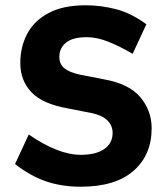

<svg xmlns="http://www.w3.org/2000/svg" viewBox="-20 -698 632 728"><path d="M286 10Q215 10 155.5 -10Q96 -30 37 -76L89 -188Q144 -150 193.5 -130.5Q243 -111 286 -111Q344 -111 375.5 -133Q407 -155 407 -194Q407 -222 387 -241.5Q367 -261 329 -269L237 -287Q141 -304 99 -348.5Q57 -393 57 -459Q57 -520 83 -569.5Q109 -619 164 -648.5Q219 -678 305 -678Q363 -678 420.5 -663Q478 -648 535 -606L483 -494Q435 -522 391.5 -539.5Q348 -557 309 -557Q256 -557 230.5 -536.5Q205 -516 205 -482Q205 -454 225 -438.5Q245 -423 283 -415L375 -397Q470 -380 512.5 -329Q555 -278 555 -212Q555 -110 486 -50Q417 10 286 10Z"/></svg>

Font: Gantari
Style: Bold
Weight: 700
Designer: Anugrah Pasau
Foundry: Lafontype
Version: Version 1.000; ttfautohint (v1.6)